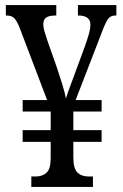

<svg xmlns="http://www.w3.org/2000/svg" viewBox="-20 -734 482 754"><path d="M103 0V-41H121Q147 -41 163 -56Q179 -71 179 -112V-177H69V-223H179V-296H69V-341H165L59 -620Q48 -649 37.5 -661Q27 -673 7 -673H3V-714H201V-673H197Q174 -673 162 -665.5Q150 -658 150 -638Q150 -626 155 -609.5Q160 -593 166 -575L204 -467Q215 -434 225 -401.5Q235 -369 239 -347Q244 -364 252 -386Q260 -408 268 -429L313 -551Q321 -573 328 -597Q335 -621 335 -637Q335 -656 322.5 -664.5Q310 -673 289 -673H286V-714H437V-673H432Q413 -673 403 -658Q393 -643 376 -597L277 -341H379V-296H268V-223H379V-177H268V-116Q268 -72 284 -56.5Q300 -41 327 -41H345V0Z"/></svg>

Font: Noto Serif Bengali ExtraCondensed
Style: Regular
Weight: 400
Width: 2
Designer: Juan Bruce, Universal Thirst, Indian Type Foundry and the Monotype Design Team.
Foundry: Monotype Imaging Inc.
Version: Version 2.003; ttfautohint (v1.8.4.7-5d5b)